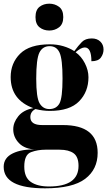

<svg xmlns="http://www.w3.org/2000/svg" viewBox="-24 -791 583 1044"><path d="M221 233Q371 233 439 181.5Q507 130 507 40Q507 -111 318 -111H205Q141 -111 141 -154Q141 -184 169 -198Q209 -188 247 -188Q355 -188 406 -240Q457 -292 457 -371Q457 -409 437.5 -447Q418 -485 387 -507Q417 -533 437 -533Q473 -533 473 -458Q510 -458 524.5 -478Q539 -498 539 -522Q539 -548 521.5 -565Q504 -582 475 -582Q440 -582 421 -562.5Q402 -543 380 -513Q354 -530 320 -540Q286 -550 247 -550Q137 -550 85.5 -499Q34 -448 34 -372Q34 -248 157 -203Q103 -193 75.5 -159Q48 -125 48 -88Q48 -45 79.5 -12.5Q111 20 171 22Q95 19 45.5 43Q-4 67 -4 116Q-4 233 221 233ZM244 -198Q210 -198 191.5 -229Q173 -260 173 -363Q173 -471 190.5 -505.5Q208 -540 246 -540Q284 -540 300 -504.5Q316 -469 316 -364Q316 -258 299 -228Q282 -198 244 -198ZM242 223Q180 223 144 198.5Q108 174 108 115Q108 50 144.5 36.5Q181 23 222 23H300Q350 23 376.5 42.5Q403 62 403 111Q403 223 242 223ZM244 -625Q274 -625 297 -642.5Q320 -660 320 -698Q320 -737 297 -754Q274 -771 244 -771Q213 -771 191 -754Q169 -737 169 -698Q169 -660 191 -642.5Q213 -625 244 -625Z"/></svg>

Font: Noto Serif Display SemiCondensed Extra
Style: Regular
Weight: 800
Width: 4
Designer: Monotype Design Team
Foundry: Monotype Imaging Inc.
Version: Version 1.900